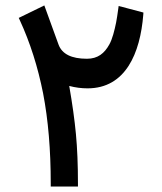

<svg xmlns="http://www.w3.org/2000/svg" viewBox="-20 -680 590 700"><path d="M165 -11.2V0H264.2V-9.8C264.2 -79.1 261.7 -139.6 256.8 -191.4C252 -243.2 243.7 -301.8 232.4 -366.7C254.4 -360.8 276.9 -357.9 299.3 -357.9C437.5 -357.9 491.2 -485.4 502.4 -626.5L502.9 -634.3L412.6 -658.2L411.1 -647.5C408.7 -628.4 405.8 -611.8 403.3 -597.7C397.5 -569.3 389.6 -537.1 378.4 -517.6C360.8 -485.8 336.9 -465.8 296.9 -465.8C240.7 -465.8 206.1 -482.9 193.4 -517.6L141.6 -660.2L48.3 -614.7L52.2 -606.4C89.8 -524.9 118.2 -435.5 137.2 -339.4C155.8 -242.7 165 -133.3 165 -11.2Z"/></svg>

Font: Samim Medium
Style: Regular
Weight: 500
Foundry: DejaVu fonts team - Redesigned by Saber Rastikerdar
Version: Version 4.0.5